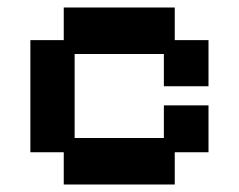

<svg xmlns="http://www.w3.org/2000/svg" viewBox="-20 -481 637 512"><path d="M150 11V-75H61V-374H150V-461H446V-374H536V-251H417V-337H179V-113H417V-200H536V-75H446V11Z"/></svg>

Font: Pixelify Sans SemiBold
Style: Regular
Weight: 600
Designer: Stefie Justprince
Foundry: Typecalism Foundryline
Version: Version 1.000